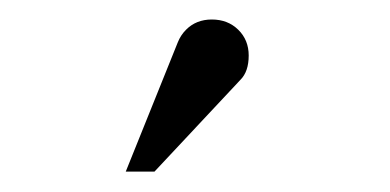

<svg xmlns="http://www.w3.org/2000/svg" viewBox="-20 -734 392 193"><path d="M135.3 -561.5H106.4L158.7 -691.4Q161.6 -698.7 167 -704.1Q177.2 -714.4 192.9 -714.4Q209 -714.4 219.5 -704.1Q230 -693.8 230 -678.2Q230 -662.1 221.7 -653.8Z"/></svg>

Font: Flanker
Style: Italic
Weight: 400
Italic angle: -12°
Designer: Flanker
Version: Version 2.027